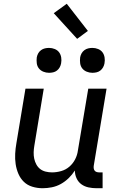

<svg xmlns="http://www.w3.org/2000/svg" viewBox="-20 -990 640 1018"><path d="M206 8Q178 8 151.5 0Q125 -8 106.5 -26Q88 -44 77.5 -68.5Q67 -93 63 -120Q59 -147 60.5 -175Q62 -203 67 -231L115 -520H212L162 -217Q159 -200 158.5 -182.5Q158 -165 161.5 -148.5Q165 -132 173 -117.5Q181 -103 193.5 -93.5Q206 -84 222.5 -80Q239 -76 256 -76Q280 -76 304.5 -83Q329 -90 348 -106.5Q367 -123 378.5 -145.5Q390 -168 393 -192L448 -520H545L477 -111Q476 -104 477 -97Q478 -90 482 -85Q486 -80 492.5 -78Q499 -76 506 -76H524V8H492Q470 8 449 3.5Q428 -1 411.5 -13Q395 -25 386 -44.5Q377 -64 377 -86Q363 -64 344 -45.5Q325 -27 302.5 -14.5Q280 -2 255 3Q230 8 206 8ZM470 -604Q454 -604 439.5 -610Q425 -616 416 -627.5Q407 -639 405 -654.5Q403 -670 405 -686Q407 -697 412.5 -707Q418 -717 427.5 -724Q437 -731 448 -733.5Q459 -736 470 -736Q486 -736 500.5 -730Q515 -724 523.5 -712.5Q532 -701 534.5 -685.5Q537 -670 534 -654Q532 -643 526.5 -633Q521 -623 512 -616Q503 -609 492 -606.5Q481 -604 470 -604ZM240 -604Q224 -604 209.5 -610Q195 -616 186 -627.5Q177 -639 175 -654.5Q173 -670 175 -686Q177 -697 182.5 -707Q188 -717 197.5 -724Q207 -731 218 -733.5Q229 -736 240 -736Q256 -736 270.5 -730Q285 -724 293.5 -712.5Q302 -701 304.5 -685.5Q307 -670 304 -654Q302 -643 296.5 -633Q291 -623 282 -616Q273 -609 262 -606.5Q251 -604 240 -604ZM389 -784 265 -920 334 -970 446 -826Z"/></svg>

Font: Iosevka Custom Medium
Style: Italic
Weight: 500
Italic angle: -9°
Designer: Belleve Invis
Foundry: Belleve Invis
Version: Version 27.0.1